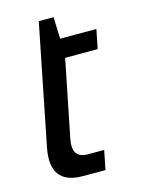

<svg xmlns="http://www.w3.org/2000/svg" viewBox="-96 -653 522 710"><g transform="rotate(-15 165.0 -298.0)"><path d="M123 -595.7H179.7L182.6 -512.7H321.3L306.6 -439.5H182.1L123 -145Q108.9 -73.2 170.9 -73.2H233.4L218.8 0H132.8Q3.9 0 31.7 -138.2Z"/></g></svg>

Font: Sansation
Style: Italic
Weight: 400
Designer: Bernd Montag
Version: Version 1.301